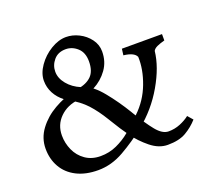

<svg xmlns="http://www.w3.org/2000/svg" viewBox="-130 -916 1166 1084"><g transform="rotate(-20 453.0 -374.5)"><path d="M638 -551 643 -589H884V-551Q855 -543 837.5 -535Q820 -527 813 -514Q803 -421 741.5 -314.5Q680 -208 585 -132Q515 -76 439.5 -33Q364 10 284 10Q209 10 155 -17.5Q101 -45 73 -94Q45 -143 45 -205Q45 -269 84 -321Q123 -373 182.5 -407Q242 -441 303 -456Q317 -459 331 -461Q385 -469 414.5 -498Q444 -527 444 -586Q444 -639 413 -667Q382 -695 343 -695Q297 -695 271 -664.5Q245 -634 245 -595Q245 -556 274.5 -520Q304 -484 352 -464Q366 -458 373 -456Q419 -441 472 -376Q525 -311 571 -235L575 -228Q622 -150 658.5 -105Q695 -60 732 -60Q769 -60 802 -73.5Q835 -87 859 -106L886 -75Q854 -39 812 -14.5Q770 10 702 10Q649 10 599.5 -30Q550 -70 515 -118.5Q480 -167 444 -227L436 -240Q399 -301 360.5 -343Q322 -385 259 -420Q253 -423 247.5 -426.5Q242 -430 237 -434Q204 -459 185.5 -494Q167 -529 167 -569Q167 -613 198 -657.5Q229 -702 276 -730.5Q323 -759 368 -759Q407 -759 445 -740Q483 -721 508 -687.5Q533 -654 533 -613Q533 -552 500 -506Q467 -460 416.5 -433.5Q366 -407 314 -402Q245 -395 201 -351.5Q157 -308 157 -244Q157 -198 176 -155.5Q195 -113 233 -86.5Q271 -60 324 -60Q376 -60 421 -80.5Q466 -101 501 -130Q536 -159 584 -205L590 -211Q654 -272 685.5 -355.5Q717 -439 714 -514Q701 -544 638 -551Z"/></g></svg>

Font: TMT Limkin
Style: Regular
Weight: 400
Designer: Gabriel Drozdov
Version: Version 1.000;Glyphs 3.1.2 (3151)